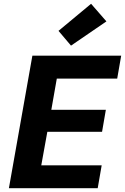

<svg xmlns="http://www.w3.org/2000/svg" viewBox="-20 -994 660 1014"><path d="M27 0 151 -700H620L599 -579H280L251 -414H539L519 -298H230L198 -121H517L496 0ZM355 -753 289 -831 461 -974 542 -881Z"/></svg>

Font: DM Sans 9pt Black
Style: Italic
Weight: 900
Italic angle: -10°
Version: Version 4.004;gftools[0.9.30]